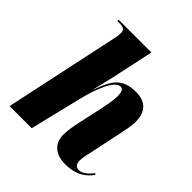

<svg xmlns="http://www.w3.org/2000/svg" viewBox="-206 -903 1056 1056"><g transform="rotate(45 321.5 -375.0)"><path d="M466 10C558 10 597 -28 626 -65L620 -73C597 -44 570 -20 544 -20C522 -20 509 -34 509 -61C509 -88 518 -117 525 -153L559 -314C566 -349 577 -394 577 -429C577 -491 551 -547 462 -547C364 -547 326 -503 288 -393H286C292 -416 311 -494 315 -513L368 -760H114L112 -750H129C170 -750 174 -735 174 -716C174 -704 173 -692 169 -675L25 0H197L271 -304C295 -403 337 -508 380 -508C401 -508 407 -489 407 -457C407 -425 396 -373 391 -348L359 -202C350 -159 345 -124 345 -99C345 -31 389 10 466 10Z"/></g></svg>

Font: Noto Serif Display Condensed Black
Style: Italic
Weight: 900
Width: 3
Italic angle: -12°
Designer: Monotype Design Team
Foundry: Monotype Imaging Inc.
Version: Version 2.009